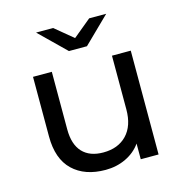

<svg xmlns="http://www.w3.org/2000/svg" viewBox="-102 -771 827 871"><g transform="rotate(-15 311.0 -336.0)"><path d="M538.2 -487.6H449.9V-235.5C449.9 -184 436.4 -144.1 409.4 -115.9C382.4 -87.7 345.6 -73.6 299 -73.6C256.7 -73.6 224.2 -85.7 201.5 -109.9C178.8 -134.2 167.4 -169.9 167.4 -217.1V-487.6H79.1V-207C79.1 -137.1 97.8 -84.2 135.2 -48.3C172.7 -12.4 223.9 5.5 288.9 5.5C323.2 5.5 355 -1.4 384.1 -15.2C413.2 -29 436.7 -48.5 454.5 -73.6V0H538.2ZM473.8 -678H393.8L309.1 -608.1L224.5 -678H144.4L266.8 -558.4H351.4Z"/></g></svg>

Font: Montserrat Ace
Style: Regular
Weight: 500
Designer: Julieta Ulanovsky
Foundry: Julieta Ulanovsky
Version: Version 1